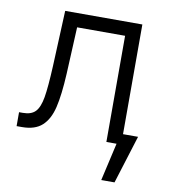

<svg xmlns="http://www.w3.org/2000/svg" viewBox="-79 -599 749 835"><g transform="rotate(10 295.5 -181.5)"><path d="M20.5 -61.5H37.1Q74.2 -61.5 92.5 -80.6Q110.8 -99.6 118.7 -145.3Q126.5 -190.9 130.9 -284.2L141.6 -530.3H482.4V-45.9H548.8L482.4 167H423.8L461.9 0H417V-468.8H205.1L195.3 -261.7Q190.4 -167.5 177.2 -112.3Q164.1 -57.1 132.8 -28.6Q101.6 0 43.9 0H20.5Z"/></g></svg>

Font: Pretendard Light
Style: Regular
Weight: 300
Designer: Base glyphs from Inter by Rasmus Andersson; Hangeul glyphs from Noto Sans CJK(Source Han Sans) by Jang Soo-young and Kan
Foundry: Kil Hyung-jin
Version: Version 1.309